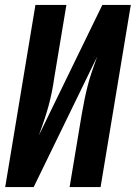

<svg xmlns="http://www.w3.org/2000/svg" viewBox="-20 -755 548 775"><path d="M1 0 123 -735H248L199 -441Q195 -412 189 -382.5Q183 -353 175 -324Q167 -295 157 -266Q147 -237 137 -209L393 -735H508L386 0H261L310 -294Q315 -323 321 -352.5Q327 -382 334.5 -411Q342 -440 352 -469Q362 -498 372 -526L116 0Z"/></svg>

Font: Iosevka SS04 Extrabold
Style: Italic
Weight: 800
Italic angle: -9°
Monospace: yes
Designer: Belleve Invis
Foundry: Belleve Invis
Version: Version 19.0.0; ttfautohint (v1.8.4)